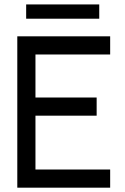

<svg xmlns="http://www.w3.org/2000/svg" viewBox="-20 -868 580 888"><path d="M60 0V-700H489.5V-616H144V-417H427V-333H144V-84H489.5V0ZM101 -847.5H439V-781.5H101Z"/></svg>

Font: Urbanist Medium
Style: Regular
Weight: 500
Designer: Corey Hu
Foundry: Corey Hu
Version: Version 1.321; ttfautohint (v1.8.4.7-5d5b)